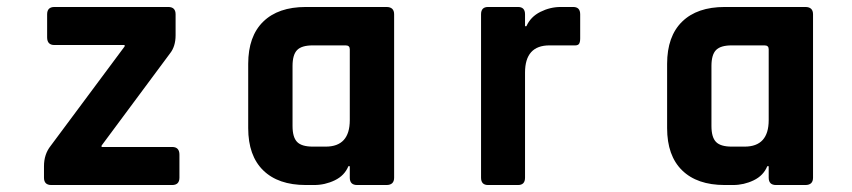

<svg xmlns="http://www.w3.org/2000/svg" viewBox="-20 -530 2440 550"><path d="M106 -21V-54Q106 -88 125 -112L337 -397V-401H136Q115 -401 115 -423V-489Q115 -510 136 -510H462Q483 -510 483 -489V-429Q483 -397 467 -377L271 -113V-109H473Q494 -109 494 -87V-21Q494 0 473 0H127Q106 0 106 -21Z M880 0H856Q777 0 734 -42Q691 -84 691 -163V-347Q691 -426 734 -468Q777 -510 856 -510H1087Q1109 -510 1109 -489V-21Q1109 0 1087 0H1003Q982 0 982 -21V-54H978Q967 -27 939 -13.5Q911 0 880 0ZM982 -186V-389Q982 -400 970 -400H876Q844 -400 831 -386.5Q818 -373 818 -341V-169Q818 -137 831 -123.5Q844 -110 876 -110H913Q982 -110 982 -186Z M1464 0H1378Q1358 0 1358 -21V-489Q1358 -510 1378 -510H1464Q1484 -510 1484 -489V-455H1488Q1500 -482 1528 -496Q1556 -510 1586 -510H1622Q1642 -510 1642 -489V-420Q1642 -408 1638 -403.5Q1634 -399 1622 -400H1554Q1484 -400 1484 -322V-21Q1484 0 1464 0Z M2080 0H2056Q1977 0 1934 -42Q1891 -84 1891 -163V-347Q1891 -426 1934 -468Q1977 -510 2056 -510H2287Q2309 -510 2309 -489V-21Q2309 0 2287 0H2203Q2182 0 2182 -21V-54H2178Q2167 -27 2139 -13.5Q2111 0 2080 0ZM2182 -186V-389Q2182 -400 2170 -400H2076Q2044 -400 2031 -386.5Q2018 -373 2018 -341V-169Q2018 -137 2031 -123.5Q2044 -110 2076 -110H2113Q2182 -110 2182 -186Z"/></svg>

Font: RajdhaniMono
Style: Bold
Weight: 700
Monospace: yes
Designer: Satya Rajpurohit, Jyotish Sonowal
Foundry: Indian Type Foundry
Version: Version 1.201;PS 1.0;hotconv 1.0.78;makeotf.lib2.5.61930; tt